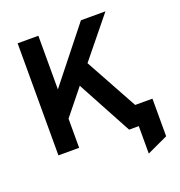

<svg xmlns="http://www.w3.org/2000/svg" viewBox="-152 -828 1054 1127"><g transform="rotate(-20 375.0 -264.0)"><path d="M83 0V-700H212.5V-365L478.5 -700H631.5L428.5 -450L607.5 -124H715.5V111L585 171.5V0H524.5L340.5 -341L212.5 -182V0Z"/></g></svg>

Font: Overpass
Style: Bold
Weight: 700
Designer: Delve Withrington, Dave Bailey, Thomas Jockin
Foundry: Delve Fonts LLC
Version: Version 4.000; ttfautohint (v1.8.3)